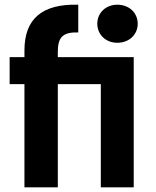

<svg xmlns="http://www.w3.org/2000/svg" viewBox="-20 -797 664 817"><path d="M84 -582V-554H21V-439H84V0H226V-439H409V0H549V-554H226V-577C226 -639 248 -661 313 -659V-777C160 -781 84 -718 84 -582ZM394 -696C394 -650 430 -615 479 -615C530 -615 566 -650 566 -696C566 -742 530 -777 479 -777C430 -777 394 -742 394 -696Z"/></svg>

Font: Malmofest SemiBold
Style: Regular
Weight: 600
Designer: Jonny Pinhorn (Poppins), Kolossal
Version: Version 1.004;Glyphs 3.1.2 (3151)